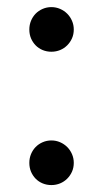

<svg xmlns="http://www.w3.org/2000/svg" viewBox="-20 -513 290 540"><path d="M62.5 -55Q62.5 -68 67.2 -79.5Q72 -91 80.2 -99.5Q88.5 -108 100 -113Q111.5 -118 124.5 -118Q137.5 -118 149 -113Q160.5 -108 169 -99.5Q177.5 -91 182.5 -79.5Q187.5 -68 187.5 -55Q187.5 -41.5 182.5 -30.2Q177.5 -19 169 -10.5Q160.5 -2 149 2.8Q137.5 7.5 124.5 7.5Q111.5 7.5 100 2.8Q88.5 -2 80.2 -10.5Q72 -19 67.2 -30.2Q62.5 -41.5 62.5 -55ZM62.5 -430Q62.5 -443 67.2 -454.5Q72 -466 80.2 -474.5Q88.5 -483 100 -488Q111.5 -493 124.5 -493Q137.5 -493 149 -488Q160.5 -483 169 -474.5Q177.5 -466 182.5 -454.5Q187.5 -443 187.5 -430Q187.5 -416.5 182.5 -405.2Q177.5 -394 169 -385.5Q160.5 -377 149 -372.2Q137.5 -367.5 124.5 -367.5Q111.5 -367.5 100 -372.2Q88.5 -377 80.2 -385.5Q72 -394 67.2 -405.2Q62.5 -416.5 62.5 -430Z"/></svg>

Font: Lato-Regular
Style: Regular
Weight: 400
Designer: Lukasz Dziedzic with Adam Twardoch and Botio Nikoltchev
Foundry: tyPoland Lukasz Dziedzic
Version: Version 2.015; 2015-08-06; http://www.latofonts.com/